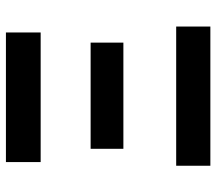

<svg xmlns="http://www.w3.org/2000/svg" viewBox="-62 -686 747 664"><g transform="rotate(-90 312.0 -353.5)"><path d="M71.3 -118.2H552.7V0H71.3ZM129.9 -414.1H497.1V-300.8H129.9ZM84 -707H532.2V-586.9H84Z"/></g></svg>

Font: Pretendard JP
Style: Bold
Weight: 700
Designer: Base glyphs from Inter by Rasmus Andersson; Hangeul glyphs from Noto Sans CJK(Source Han Sans) by Jang Soo-young and Kan
Foundry: Kil Hyung-jin
Version: Version 1.309